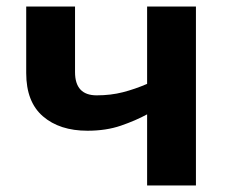

<svg xmlns="http://www.w3.org/2000/svg" viewBox="-20 -566 696 586"><path d="M209 -346Q209 -275 275 -275Q318 -275 355 -284.5Q392 -294 429 -310V-546H578V0H429V-217Q394 -198 349 -182.5Q304 -167 247 -167Q162 -167 111 -211Q60 -255 60 -343V-546H209Z"/></svg>

Font: RS Noto Sans
Style: Bold
Weight: 700
Designer: Monotype Design Team
Foundry: Monotype Imaging Inc.
Version: Version 3.10